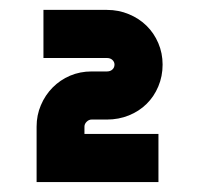

<svg xmlns="http://www.w3.org/2000/svg" viewBox="-20 -721 396 384"><path d="M305.2 -591.8Q305.2 -568.4 296.6 -548.1Q288.1 -527.8 273.2 -513.2Q258.3 -498.5 237.8 -490.2Q217.3 -481.9 193.8 -481.9H163.1Q157.7 -481.9 153.3 -477.5Q148.9 -473.1 148.9 -467.8V-453.1H296.9V-356.9H53.2V-467.8Q53.2 -490.7 61.8 -510.7Q70.3 -530.8 85.2 -545.9Q100.1 -561 120.1 -569.6Q140.1 -578.1 163.1 -578.1H193.8Q200.7 -578.1 204.8 -582Q209 -585.9 209 -591.8Q209 -597.2 204.8 -601.1Q200.7 -605 193.8 -605H66.9V-701.2H193.8Q217.3 -701.2 237.8 -692.6Q258.3 -684.1 273.2 -669.4Q288.1 -654.8 296.6 -634.8Q305.2 -614.7 305.2 -591.8Z"/></svg>

Font: Righteous
Style: Regular
Weight: 400
Version: Version 1.000